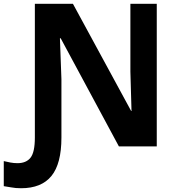

<svg xmlns="http://www.w3.org/2000/svg" viewBox="-95 -777 947 1019"><path d="M17 222Q-13 222 -35.5 217.5Q-58 213 -75 211V78Q-58 82 -40 85.5Q-22 89 -2 89Q44 89 67 60Q90 31 90 -47V-757H292L601 -188H603L597 -397V-757H737V0H536L227 -574H223L231 -357V-47Q231 92 178 157Q125 222 17 222Z"/></svg>

Font: Menbere
Style: Regular
Weight: 400
Designer: Aleme Tadesse
Foundry: Sorkin Type Co
Version: Version 1.000